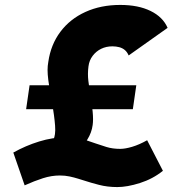

<svg xmlns="http://www.w3.org/2000/svg" viewBox="-20 -738 700 779"><path d="M188 -53 116 -74Q137 -85 156 -105.5Q175 -126 187.5 -149.5Q200 -173 203 -194Q205 -208 203.5 -228Q202 -248 199 -270.5Q196 -293 192.5 -314Q189 -335 185 -352Q179 -389 176 -413Q173 -437 173 -454Q173 -471 176 -487Q186 -557 225 -609Q264 -661 326.5 -689.5Q389 -718 468 -718Q541 -718 591 -693.5Q641 -669 660 -625L502 -513Q496 -527 486.5 -535Q477 -543 464 -546.5Q451 -550 436 -550Q411 -550 390.5 -540Q370 -530 356 -511.5Q342 -493 339 -469Q335 -438 338.5 -410Q342 -382 347 -353Q353 -316 356 -284Q359 -252 356 -231Q352 -200 334.5 -172Q317 -144 281.5 -115Q246 -86 188 -53ZM456 21Q416 21 381.5 12Q347 3 326 -4Q313 -8 297 -13Q281 -18 262.5 -22Q244 -26 223 -26Q189 -26 154.5 -15Q120 -4 80 14L34 -119Q84 -147 139 -164Q194 -181 248 -181Q280 -181 303.5 -176Q327 -171 368 -156Q388 -149 412.5 -141.5Q437 -134 468 -134Q488 -134 516.5 -142.5Q545 -151 577 -169L641 -45Q600 -12 548 4.5Q496 21 456 21ZM86 -295 100 -392H533L519 -295Z"/></svg>

Font: Lexend ExtBd
Style: Italic
Weight: 800
Italic angle: -8.13011°
Designer: Bonnie Shaver-Troup, Thomas Jockin
Foundry: Lexend
Version: Version 1.007